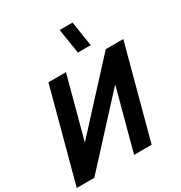

<svg xmlns="http://www.w3.org/2000/svg" viewBox="-285 -1149 1236 1308"><g transform="rotate(-30 333.0 -495.0)"><path d="M405.4 -795H506.4L475.6 -990H374.6ZM-62.6 0H75.4L517 -480L388.4 0H526.4L719.3 -720H581.3L139.7 -240L268.3 -720H130.3Z"/></g></svg>

Font: Manrope
Style: ExtraBoldItalic
Weight: 800
Italic angle: -15°
Designer: Mikhail Sharanda
Foundry: Mikhail Sharanda
Version: Version 4.502;hotconv 1.0.109;makeotfexe 2.5.65596